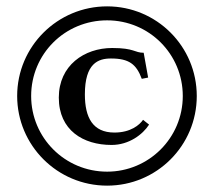

<svg xmlns="http://www.w3.org/2000/svg" viewBox="-20 -608 673 604"><path d="M317 -24C473 -24 599 -150 599 -306C599 -462 473 -588 317 -588C161 -588 34 -462 34 -306C34 -151 160 -24 317 -24ZM317 -544C449 -544 555 -438 555 -306C555 -174 448 -68 317 -68C184 -68 78 -175 78 -306C78 -438 184 -544 317 -544ZM449 -216 430 -231C419 -215 391 -191 340 -191C272 -191 247 -238 247 -311C247 -409 289 -424 329 -424C386 -424 409 -406 426 -360L446 -364L432 -442C403 -442 403 -457 333 -457C245 -457 165 -402 165 -301C165 -198 242 -152 331 -152C386 -152 429 -185 449 -216Z"/></svg>

Font: Libertinus Sans
Style: Bold
Weight: 700
Designer: Philipp H. Poll, Khaled Hosny
Foundry: Caleb Maclennan
Version: Version 7.050;RELEASE